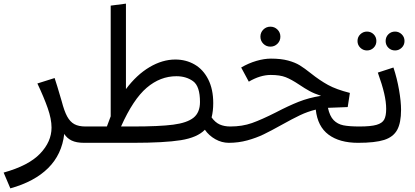

<svg xmlns="http://www.w3.org/2000/svg" viewBox="-50 -787 2285 1058"><path d="M433 -45 413 0Q371 0 345 -12.5Q319 -25 304 -49Q291 64 215.5 139Q140 214 7 251L-30 164Q107 126 170.5 60Q234 -6 234 -84Q234 -131 213 -191Q192 -251 156 -327L251 -357Q262 -325 290 -229Q304 -175 320 -145.5Q336 -116 359.5 -103Q383 -90 421 -90Z M1231 -45 1211 0Q1172 0 1136.5 -20Q1101 -40 1079 -72Q1037 -29 946.5 -14.5Q856 0 682 0H411L412 -3L393 -46L421 -90H539L560 -146V-756L644 -767V-296Q703 -375 774 -417Q845 -459 916 -459Q975 -459 1022.5 -431.5Q1070 -404 1097.5 -349.5Q1125 -295 1125 -219Q1125 -175 1116 -140Q1136 -112 1161 -101Q1186 -90 1219 -90ZM1052 -225Q1052 -312 1014 -339.5Q976 -367 922 -367Q833 -367 758.5 -303.5Q684 -240 617 -90H682Q828 -90 904.5 -100Q981 -110 1016.5 -138.5Q1052 -167 1052 -225Z M1943 -45 1923 0Q1821 0 1760.5 -45Q1700 -90 1690 -183Q1645 -172 1603 -152Q1561 -132 1502 -99Q1443 -66 1402.5 -46.5Q1362 -27 1313 -13.5Q1264 0 1211 0L1191 -45L1219 -90Q1285 -90 1338.5 -109Q1392 -128 1471 -168Q1540 -204 1595.5 -226Q1651 -248 1719 -259Q1682 -271 1655.5 -285.5Q1629 -300 1598 -321Q1556 -349 1524.5 -361.5Q1493 -374 1442 -374Q1384 -374 1321 -337L1279 -415Q1320 -439 1363 -451.5Q1406 -464 1443 -464Q1498 -464 1537 -453.5Q1576 -443 1602 -427Q1628 -411 1663 -383Q1712 -344 1757.5 -319Q1803 -294 1878 -275L1866 -197L1762 -193H1757Q1767 -147 1788.5 -125Q1810 -103 1842 -96.5Q1874 -90 1931 -90ZM1385 -585Q1385 -608 1401 -624Q1417 -640 1440 -640Q1463 -640 1479 -624Q1495 -608 1495 -585Q1495 -562 1479 -546Q1463 -530 1440 -530Q1417 -530 1401 -546Q1385 -562 1385 -585Z M2078 -187Q2078 -225 2067 -272.5Q2056 -320 2032 -387L2118 -415Q2138 -355 2149 -291Q2160 -227 2160 -182Q2160 -110 2138.5 -71Q2117 -32 2067 -16Q2017 0 1923 0L1903 -45L1931 -90Q1993 -90 2024.5 -99Q2056 -108 2067 -128Q2078 -148 2078 -187ZM1920 -561Q1920 -583 1935.5 -598Q1951 -613 1972 -613Q1994 -613 2009 -598Q2024 -583 2024 -561Q2024 -539 2009 -524Q1994 -509 1972 -509Q1951 -509 1935.5 -524Q1920 -539 1920 -561ZM2075 -561Q2075 -583 2090 -598Q2105 -613 2127 -613Q2148 -613 2163.5 -598Q2179 -583 2179 -561Q2179 -539 2163.5 -524Q2148 -509 2127 -509Q2105 -509 2090 -524Q2075 -539 2075 -561Z"/></svg>

Font: FiraGO
Style: Regular
Weight: 400
Designer: bBox Type
Foundry: bBox Type GmbH
Version: Version 1.001;April 20, 2020;FontCreator 12.0.0.2555 64-bit